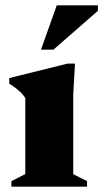

<svg xmlns="http://www.w3.org/2000/svg" viewBox="-20 -697 386 717"><path d="M260 -459.5 253.5 -344V-46.5L305 -20.5V0H22.5V-20.5L74.5 -47V-331Q67 -342.5 57.8 -351.5Q48.5 -360.5 38 -368.5Q27.5 -376.5 14.5 -384.5V-405.5L232.5 -459.5ZM133 -511.5 192 -677H345.5V-656.5L179.5 -511.5Z"/></svg>

Font: Newsreader 24pt ExtraBold
Style: Regular
Weight: 800
Designer: Hugues Gentile
Foundry: Production Type
Version: Version 1.003